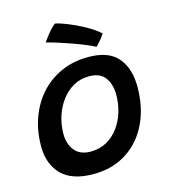

<svg xmlns="http://www.w3.org/2000/svg" viewBox="-111 -818 808 919"><g transform="rotate(-15 293.0 -358.0)"><path d="M239.5 14Q134 14 82.2 -38.2Q30.5 -90.5 30.5 -179Q30.5 -254.5 53.8 -319Q77 -383.5 120.2 -431.8Q163.5 -480 224 -507Q284.5 -534 359 -534Q459 -534 504.5 -480.5Q550 -427 550 -335Q550 -260.5 529 -197.2Q508 -134 467.8 -86.5Q427.5 -39 370 -12.5Q312.5 14 239.5 14ZM254.5 -93.5Q298.5 -93.5 333.2 -112.8Q368 -132 392.2 -164.8Q416.5 -197.5 429.2 -238.8Q442 -280 442 -324Q442 -377 417.5 -410.5Q393 -444 339 -444Q295 -444 260 -424Q225 -404 200.2 -370.2Q175.5 -336.5 162.2 -294.8Q149 -253 149 -209Q149 -159 175.2 -126.2Q201.5 -93.5 254.5 -93.5ZM246 -730Q256.5 -729 282.2 -720Q308 -711 340.2 -696.2Q372.5 -681.5 403.2 -663Q434 -644.5 455 -625Q449.5 -615.5 440 -603.8Q430.5 -592 422 -582.5Q413.5 -573 409.5 -571Q393 -580.5 364.2 -592.2Q335.5 -604 302 -616Q268.5 -628 236.5 -638Q204.5 -648 180.5 -654Q185 -660 194.8 -673.5Q204.5 -687 218 -702.8Q231.5 -718.5 246 -730Z"/></g></svg>

Font: Grandstander Thin Medium
Style: Italic
Weight: 500
Italic angle: -15°
Version: Version 1.200